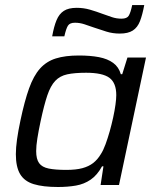

<svg xmlns="http://www.w3.org/2000/svg" viewBox="-20 -740 624 768"><path d="M211.9 8Q152.1 8 115 -3.4Q77.8 -14.7 60.6 -43.4Q43.4 -72.2 43.4 -123.5Q43.4 -148.9 48.1 -182.5Q52.8 -216.1 61.8 -258.3Q78.2 -336.1 96.3 -386.5Q114.3 -436.9 140 -465.7Q165.8 -494.5 203.3 -506.2Q240.8 -518 295.3 -518Q341.3 -518 375.9 -511.4Q410.5 -504.7 432.8 -488.3Q455.1 -472 463.3 -443.1H468.9L489.8 -510H564L456 0H382.4L393.8 -74.8H388.2Q369.1 -39.6 342.8 -21.5Q316.5 -3.4 283.7 2.3Q251 8 211.9 8ZM245 -60.4Q283.8 -60.4 309.4 -67.3Q335 -74.2 352.8 -88Q370.5 -101.8 383.6 -123.9Q393.4 -139.1 402.2 -163.1Q411 -187.2 418.9 -214.9Q426.7 -242.7 432.7 -270.3Q438.7 -297.9 441.9 -321.4Q445.1 -345 445.1 -359.6Q445.1 -408.3 417.7 -428.7Q390.2 -449 324.4 -449Q278.6 -449 249.1 -442.7Q219.6 -436.3 201 -416.6Q182.3 -396.9 169.2 -358.3Q156.2 -319.6 142.4 -255Q134 -215.5 129.4 -186.2Q124.7 -156.8 124.7 -135.6Q124.7 -103.6 136.5 -87.4Q148.2 -71.2 175 -65.8Q201.8 -60.4 245 -60.4ZM188.7 -594.7Q195.8 -634.5 206.2 -659.3Q216.5 -684.2 235.2 -696.4Q253.9 -708.7 287 -708.7Q314.5 -708.7 340 -701.3Q365.5 -693.9 390.4 -684.5Q409.9 -677.6 427.9 -671.4Q446 -665.3 466.2 -665.3Q487.6 -665.3 494.9 -677.1Q502.3 -689 508.8 -719.7H557Q549.8 -680.9 540 -655.5Q530.2 -630.2 511.2 -617.9Q492.3 -605.7 459.2 -605.7Q430.6 -605.7 405.6 -613.6Q380.7 -621.5 355.7 -629.9Q336.3 -636.8 317.7 -642.9Q299.1 -649.1 280 -649.1Q259.1 -649.1 251.7 -637.2Q244.3 -625.4 237.4 -594.7Z"/></svg>

Font: Saira Thin
Style: Italic
Weight: 100
Italic angle: -12°
Designer: Hector Gatti with collaboration of the Omnibus-Type team
Foundry: Omnibus-Type
Version: Version 1.101